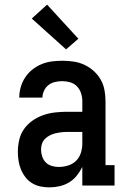

<svg xmlns="http://www.w3.org/2000/svg" viewBox="-20 -800 540 828"><path d="M193 8Q173 8 154 4Q135 0 118.5 -10Q102 -20 90 -35.5Q78 -51 70.5 -69Q63 -87 60 -106.5Q57 -126 57 -145Q57 -171 63 -197Q69 -223 84 -244Q99 -265 120.5 -280Q142 -295 166.5 -303.5Q191 -312 217 -315Q243 -318 268 -318H335V-364Q335 -381 329.5 -398Q324 -415 312 -427.5Q300 -440 283 -445Q266 -450 249 -450Q233 -450 217.5 -446.5Q202 -443 189.5 -433.5Q177 -424 170 -409Q163 -394 163 -379Q163 -379 163 -379Q163 -379 163 -379H63Q63 -379 63 -379Q63 -379 63 -379Q63 -402 69.5 -424.5Q76 -447 88.5 -466Q101 -485 119 -499.5Q137 -514 158.5 -523Q180 -532 203 -535Q226 -538 249 -538Q273 -538 297 -534.5Q321 -531 343 -521Q365 -511 383.5 -494.5Q402 -478 414 -457Q426 -436 430.5 -412Q435 -388 435 -364V-88H474V0H335V-80Q325 -60 311 -42.5Q297 -25 278 -13.5Q259 -2 237 3Q215 8 193 8ZM233 -80Q253 -80 273 -86Q293 -92 307.5 -106Q322 -120 328.5 -140Q335 -160 335 -180V-231H268Q256 -231 243.5 -229.5Q231 -228 218.5 -225Q206 -222 194.5 -216Q183 -210 174 -201Q165 -192 161 -180Q157 -168 157 -155Q157 -140 162 -125Q167 -110 177.5 -99.5Q188 -89 203 -84.5Q218 -80 233 -80ZM265 -587 117 -720 183 -780 318 -633Z"/></svg>

Font: Iosevka Slab Semibold
Style: Regular
Weight: 600
Monospace: yes
Designer: Belleve Invis
Foundry: Belleve Invis
Version: Version 11.1.1; ttfautohint (v1.8.3)